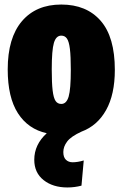

<svg xmlns="http://www.w3.org/2000/svg" viewBox="-20 -574 540 846"><path d="M259 96Q259 119 270.5 130Q282 141 300 141Q322 141 349 133L339 244Q309 252 277 252Q213 252 172 219.5Q131 187 131 130Q131 63 186 13Q104 -5 59 -75Q14 -145 14 -268Q14 -407 76.5 -480.5Q139 -554 250 -554Q361 -554 423.5 -482.5Q486 -411 486 -266Q486 -158 447.5 -89Q409 -20 339 6Q293 27 276 49.5Q259 72 259 96ZM208 -268Q208 -208 212 -175Q216 -142 225 -129Q234 -116 250 -116Q273 -116 282.5 -148.5Q292 -181 292 -266Q292 -326 288 -358.5Q284 -391 275 -404Q266 -417 250 -417Q227 -417 217.5 -385Q208 -353 208 -268Z"/></svg>

Font: Fira Sans Extra Condensed Black
Style: Regular
Weight: 900
Width: 1
Designer: Carrois Corporate & Edenspiekermann AG
Foundry: Carrois Corporate GbR & Edenspiekermann AG
Version: Version 4.203